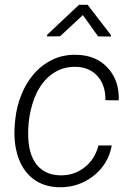

<svg xmlns="http://www.w3.org/2000/svg" viewBox="-20 -765 544 795"><path d="M227.1 -39.1Q284.7 -37.1 328.9 -71Q373 -105 387.7 -162.6H442.9Q428.2 -84 366 -35.9Q303.7 12.2 224.1 10.3Q160.2 8.8 116.7 -24.9Q73.2 -58.6 54 -118.2Q34.7 -177.7 41.5 -252.4L43.5 -273.4Q49.3 -324.7 68.6 -373Q87.9 -421.4 120.1 -458.7Q152.3 -496.1 197 -517.8Q241.7 -539.6 297.9 -538.1Q378.9 -536.1 426.8 -483.4Q474.6 -430.7 471.7 -349.6L416.5 -350.1Q417.5 -411.1 384.8 -448.7Q352.1 -486.3 295.4 -488.3Q234.9 -490.2 188.5 -453.1Q142.1 -416 118.7 -348.1Q95.2 -280.3 96.7 -204.1Q98.1 -125.5 131.8 -83.3Q165.5 -41 227.1 -39.1ZM439.5 -619.6 439 -613.8 386.2 -614.3 323.2 -702.6 228.5 -614.7 174.8 -614.3 175.3 -621.1 307.1 -745.1H342.8Z"/></svg>

Font: RobotoInd Light
Style: Italic
Weight: 300
Italic angle: -12°
Designer: Google
Version: Version 2.001151; 2014